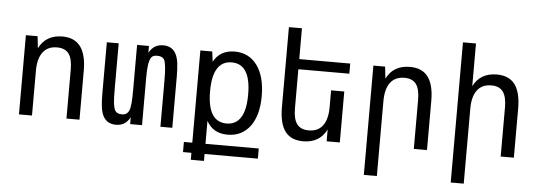

<svg xmlns="http://www.w3.org/2000/svg" viewBox="-57 -937 3714 1321"><g transform="rotate(5 1800.0 -276.0)"><path d="M91 -547H172L181 -465Q229 -560 343 -560Q509 -560 509 -339V0H419V-339Q419 -413 393.5 -447.5Q368 -482 312 -482Q248 -482 214.5 -437.5Q181 -393 181 -309V0H91Z M762 13Q699 13 672 -39Q659 -65 654.5 -103.5Q650 -142 650 -192V-547H732V-234Q732 -161 736 -131.5Q740 -102 746 -89Q759 -62 796 -62Q817 -62 828 -70.5Q839 -79 845 -92Q853 -110 856 -144.5Q859 -179 859 -234V-547H941V-500Q959 -532 983 -546Q1007 -560 1039 -560Q1102 -560 1128 -508Q1141 -482 1145.5 -443.5Q1150 -405 1150 -355V0H1068V-313Q1068 -383 1064 -414Q1060 -445 1055 -458Q1042 -485 1003 -485Q970 -485 959.5 -463.5Q949 -442 945 -410Q943 -394 942 -374Q941 -354 941 -329V0H859V-47Q841 -15 817.5 -1Q794 13 762 13Z M1296 160H1238V90H1296V-547H1378Q1379 -547 1387 -477Q1432 -560 1533 -560Q1631 -560 1687.5 -483Q1744 -406 1744 -271Q1744 -138 1688 -62Q1660 -25 1621.5 -5.5Q1583 14 1532 14Q1431 14 1387 -69V90H1755V160H1387V208H1296ZM1519 -62Q1584 -62 1617 -115Q1650 -167 1650 -273Q1650 -484 1519 -484Q1387 -484 1387 -273Q1387 -62 1519 -62Z M2054 14Q1970 14 1929.5 -40.5Q1889 -95 1889 -207V-760H1979V-547H2331V-477H1979V-207Q1979 -133 2005 -98.5Q2031 -64 2086 -64Q2150 -64 2183 -108Q2216 -152 2216 -237V-352H2307V0H2216V-82Q2168 14 2054 14Z M2491 -547H2572L2581 -465Q2629 -560 2743 -560Q2827 -560 2868 -505.5Q2909 -451 2909 -339V0H2818V-339Q2818 -413 2792.5 -447.5Q2767 -482 2712 -482Q2648 -482 2614.5 -438Q2581 -394 2581 -309V208H2491Z M3091 -760H3181V-465Q3229 -560 3343 -560Q3427 -560 3468 -505.5Q3509 -451 3509 -339V0H3418V-339Q3418 -413 3392.5 -447.5Q3367 -482 3312 -482Q3248 -482 3214.5 -438Q3181 -394 3181 -309V208H3091Z"/></g></svg>

Font: PlemolJP35 Console
Style: Regular
Weight: 400
Version: v2.0.3; ttfautohint (v1.8.4.7-5d5b-dirty) -l 6 -r 45 -G 200 